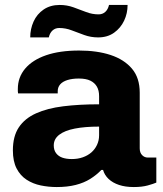

<svg xmlns="http://www.w3.org/2000/svg" viewBox="-20 -743 656 775"><path d="M209 12Q176 12 144.5 5.5Q113 -1 87.5 -17.5Q62 -34 47 -63Q32 -92 32 -136Q32 -193 56 -229Q80 -265 125.5 -285.5Q171 -306 235.5 -314Q300 -322 380 -322V-355Q380 -378 371 -393.5Q362 -409 344.5 -417.5Q327 -426 298 -426Q272 -426 252.5 -420Q233 -414 223 -402.5Q213 -391 213 -375V-366H53Q52 -371 52 -374.5Q52 -378 52 -384Q52 -431 81.5 -466Q111 -501 166 -520Q221 -539 299 -539Q372 -539 426.5 -521Q481 -503 512.5 -466Q544 -429 544 -369V-144Q544 -127 553.5 -117Q563 -107 577 -107H611V-6Q600 -1 576.5 5.5Q553 12 520 12Q486 12 460.5 3.5Q435 -5 418.5 -20.5Q402 -36 396 -57H389Q370 -37 344.5 -21Q319 -5 285.5 3.5Q252 12 209 12ZM270 -101Q294 -101 314 -108Q334 -115 348.5 -127.5Q363 -140 371.5 -158Q380 -176 380 -197V-232Q323 -232 282 -224Q241 -216 219 -199Q197 -182 197 -156Q197 -137 206.5 -124.5Q216 -112 232 -106.5Q248 -101 270 -101ZM102 -592Q102 -626 115.5 -656Q129 -686 156 -704.5Q183 -723 221 -723Q250 -723 276.5 -713.5Q303 -704 327.5 -694.5Q352 -685 378 -685Q394 -685 405 -695Q416 -705 420 -723H495Q495 -689 481 -659.5Q467 -630 440.5 -611Q414 -592 376 -592Q347 -592 320.5 -601.5Q294 -611 269.5 -620.5Q245 -630 219 -630Q203 -630 192 -620Q181 -610 177 -592Z"/></svg>

Font: Archivo SemiBold ExtraBold
Style: Regular
Weight: 800
Version: Version 2.001